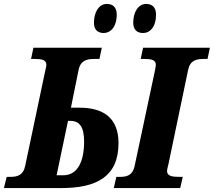

<svg xmlns="http://www.w3.org/2000/svg" viewBox="-39 -957 1088 977"><path d="M689 -789C724 -789 755 -820 755 -883C755 -920 735 -937 705 -937C663 -937 639 -893 639 -842C639 -805 659 -789 689 -789ZM489 -789C523 -789 555 -820 555 -883C555 -920 535 -937 505 -937C463 -937 439 -893 439 -842C439 -805 459 -789 489 -789ZM-19 0H272C453 0 564 -58 564 -229C564 -361 482 -409 366 -409H322L361 -602C371 -650 405 -657 439 -657H467L479 -714H131L119 -657H138C172 -657 197 -653 197 -627C197 -618 192 -602 188 -582L89 -112C79 -64 47 -57 14 -57H-5ZM540 0H878L891 -57H872C837 -57 811 -61 811 -87C811 -93 813 -103 818 -121L918 -600C928 -650 960 -657 997 -657H1017L1029 -714H689L677 -657H695C730 -657 754 -653 754 -627C754 -621 752 -611 749 -596L646 -112C636 -64 605 -57 572 -57H553ZM249 -65 307 -342H319C367 -342 389 -309 389 -237C389 -135 356 -65 282 -65Z"/></svg>

Font: Noto Serif SemiCondensed Extra
Style: Italic
Weight: 800
Width: 4
Italic angle: -12°
Designer: Monotype Design Team
Foundry: Monotype Imaging Inc.
Version: Version 1.901